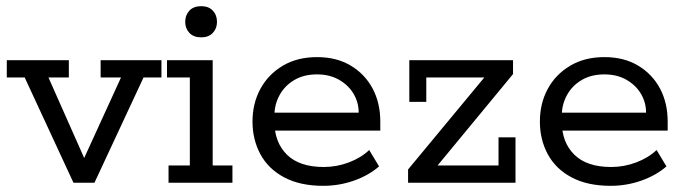

<svg xmlns="http://www.w3.org/2000/svg" viewBox="-20 -592 2222 622"><path d="M218 0 60 -341H2V-397H203V-341H137L267 -48H238L372 -341H306V-397H503V-341H445L286 0Z M526 0V-56H595V-341H521V-397H669V-56H733V0ZM632 -471Q607 -471 593.5 -485.5Q580 -500 580 -521Q580 -543 593.5 -557.5Q607 -572 632 -572Q656 -572 669.5 -557.5Q683 -543 683 -521Q683 -500 669.5 -485.5Q656 -471 632 -471Z M1027 10Q952 10 900.5 -17.5Q849 -45 823.5 -92.5Q798 -140 798 -198Q798 -257 823.5 -304Q849 -351 896 -379Q943 -407 1007 -407Q1071 -407 1117 -379Q1163 -351 1187.5 -304.5Q1212 -258 1212 -198V-169H842V-227H1142Q1142 -260 1125.5 -288Q1109 -316 1078.5 -333.5Q1048 -351 1007 -351Q964 -351 933 -332.5Q902 -314 885.5 -283.5Q869 -253 869 -218V-198Q869 -131 909.5 -91Q950 -51 1029 -51Q1071 -51 1110.5 -66Q1150 -81 1176 -106L1208 -53Q1175 -24 1127 -7Q1079 10 1027 10Z M1302 0V-43L1568 -364L1579 -341H1361V-262H1306V-397H1642V-352L1377 -31L1369 -56H1595V-147H1650V0Z M1958 10Q1883 10 1831.5 -17.5Q1780 -45 1754.5 -92.5Q1729 -140 1729 -198Q1729 -257 1754.5 -304Q1780 -351 1827 -379Q1874 -407 1938 -407Q2002 -407 2048 -379Q2094 -351 2118.5 -304.5Q2143 -258 2143 -198V-169H1773V-227H2073Q2073 -260 2056.5 -288Q2040 -316 2009.5 -333.5Q1979 -351 1938 -351Q1895 -351 1864 -332.5Q1833 -314 1816.5 -283.5Q1800 -253 1800 -218V-198Q1800 -131 1840.5 -91Q1881 -51 1960 -51Q2002 -51 2041.5 -66Q2081 -81 2107 -106L2139 -53Q2106 -24 2058 -7Q2010 10 1958 10Z"/></svg>

Font: Rokkitt
Style: Regular
Weight: 400
Designer: Vernon Adams
Foundry: Vernon Adams
Version: Version 3.103